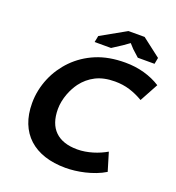

<svg xmlns="http://www.w3.org/2000/svg" viewBox="-152 -973 1012 1106"><g transform="rotate(20 354.0 -419.5)"><path d="M610.8 -48.3Q583.5 -31.7 552.5 -20Q521.5 -8.3 490.5 -1Q459.5 6.3 429.4 9.8Q399.4 13.2 373.5 13.2Q301.8 13.2 244.6 -5.6Q187.5 -24.4 147.7 -60.8Q107.9 -97.2 86.9 -150.4Q65.9 -203.6 65.9 -272.5Q65.9 -313.5 74.2 -352.5Q82.5 -391.6 97.7 -427.5Q112.8 -463.4 134.3 -495.4Q155.8 -527.3 182.1 -554.2Q238.3 -611.3 314.7 -643.1Q391.1 -674.8 491.7 -674.8Q553.7 -674.8 608.6 -659.4Q663.6 -644 708.5 -615.2L647 -502Q605.5 -526.4 563.5 -539.3Q521.5 -552.2 473.1 -552.2Q404.8 -552.2 356.2 -527.6Q307.6 -502.9 274.4 -458.5Q263.7 -443.8 253.4 -425Q243.2 -406.2 235.1 -384.5Q227.1 -362.8 222.2 -338.9Q217.3 -314.9 217.3 -291Q217.3 -201.7 264.4 -155.8Q311.5 -109.9 400.9 -109.9Q424.3 -109.9 448 -113.8Q471.7 -117.7 494.4 -124.5Q517.1 -131.3 538.3 -140.6Q559.6 -149.9 577.1 -160.2ZM445.8 -851.6H544.9L658.7 -764.2L651.4 -725.6H548.8L507.3 -763.2L481.9 -791L444.3 -764.2L384.8 -725.6H284.2L292 -765.1Z"/></g></svg>

Font: PT Astra Sans
Style: Bold Italic
Weight: 700
Italic angle: -16°
Designer: A.Korolkova, I. Chaeva
Foundry: ParaType Ltd
Version: Version 1.002W